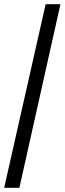

<svg xmlns="http://www.w3.org/2000/svg" viewBox="-20 -780 310 921"><path d="M0 121 199 -760H270L73 121Z"/></svg>

Font: Noto Serif SemiCondensed Extra
Style: Regular
Weight: 800
Width: 4
Designer: Monotype Design Team
Foundry: Monotype Imaging Inc.
Version: Version 1.002